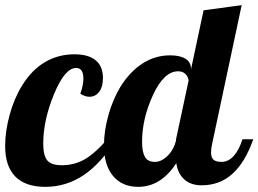

<svg xmlns="http://www.w3.org/2000/svg" viewBox="-33 -720 1004 746"><path d="M367 -417Q367 -383 352.5 -363.5Q338 -344 314 -344Q306 -344 297 -347Q288 -350 279 -356Q285 -372 288 -387Q291 -402 291 -415Q291 -435 284 -445.5Q277 -456 263 -456Q219 -456 177 -354.5Q135 -253 135 -162Q135 -116 150.5 -97Q166 -78 207 -78Q254 -78 293.5 -99.5Q333 -121 384 -179H418Q360 -85 292 -39.5Q224 6 143 6Q66 6 26.5 -34Q-13 -74 -13 -153Q-13 -210 4.5 -274Q22 -338 53 -388Q90 -448 141.5 -478.5Q193 -509 256 -509Q311 -509 339 -485.5Q367 -462 367 -417Z M519 -169Q519 -130 530 -110.5Q541 -91 569 -91Q594 -91 618 -114.5Q642 -138 651 -174V-179L700 -408Q697 -424 686.5 -433.5Q676 -443 659 -443Q604 -443 561.5 -351Q519 -259 519 -169ZM709 -454V-450L758 -680L906 -700L791 -160Q789 -151 788 -143.5Q787 -136 787 -128Q787 -108 796.5 -99.5Q806 -91 828 -91Q854 -91 875 -114Q896 -137 909 -179H951Q920 -90 870.5 -45Q821 0 750 0Q709 0 683.5 -22.5Q658 -45 652 -86Q622 -40 585 -17Q548 6 504 6Q442 6 406.5 -36Q371 -78 371 -155Q371 -211 388 -272Q405 -333 435 -383Q472 -442 521 -473.5Q570 -505 628 -505Q667 -505 688 -491.5Q709 -478 709 -454Z"/></svg>

Font: Galada
Style: Regular
Weight: 400
Designer: Latin by Pablo Impallari, Bengali by Jeremie Hornus, Yoann Minet, and Juan Bruce
Foundry: black foundry
Version: Version 1.261;PS 1.261;hotconv 1.0.86;makeotf.lib2.5.63406